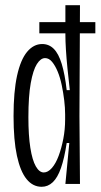

<svg xmlns="http://www.w3.org/2000/svg" viewBox="-20 -706 386 737"><path d="M131 -621H346V-578H131ZM140 11Q106 11 82 -18.5Q58 -48 45 -108Q32 -168 32 -260Q32 -354 45.5 -415.5Q59 -477 84 -507Q109 -537 142 -537Q168 -537 186.5 -518.5Q205 -500 217 -460.5Q229 -421 236 -360H248Q243 -403 239 -443Q235 -483 233 -516Q231 -549 231 -572V-686H287L285 -260L287 0H231L246 -157H236Q227 -98 214 -61Q201 -24 182.5 -6.5Q164 11 140 11ZM148 -44Q164 -44 179 -61Q194 -78 205 -107.5Q216 -137 223 -173Q230 -209 230 -248V-267Q230 -292 226.5 -321Q223 -350 217 -379Q211 -408 201.5 -431Q192 -454 180 -468.5Q168 -483 153 -483Q136 -483 121.5 -460Q107 -437 98 -387Q89 -337 89 -256Q89 -186 96.5 -138.5Q104 -91 117.5 -67.5Q131 -44 148 -44Z"/></svg>

Font: Bricolage Grotesque 72pt Condensed ExtraLight
Style: Regular
Weight: 250
Width: 3
Designer: Mathieu Triay
Foundry: Atelier Triay
Version: Version 1.001;gftools[0.9.33.dev8+g029e19f]